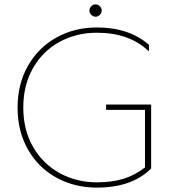

<svg xmlns="http://www.w3.org/2000/svg" viewBox="-20 -839 768 874"><path d="M387 -791Q387 -802 395.5 -810.5Q404 -819 415 -819Q426 -819 434.5 -810.5Q443 -802 443 -791Q443 -780 434.5 -771.5Q426 -763 415 -763Q404 -763 395.5 -771.5Q387 -780 387 -791ZM60 -349Q60 -456 107 -539Q154 -622 236.5 -668Q319 -714 421 -714Q568 -714 658 -635V-605Q570 -690 421 -690Q327 -690 250.5 -648Q174 -606 130 -528.5Q86 -451 86 -349Q86 -247 131 -169.5Q176 -92 252.5 -50.5Q329 -9 421 -9Q489 -9 541.5 -25Q594 -41 640 -77V-339H463V-363H668V-72Q581 15 421 15Q319 15 236.5 -30.5Q154 -76 107 -159Q60 -242 60 -349Z"/></svg>

Font: Prompt Thin
Style: Regular
Weight: 250
Designer: Katatrad Team
Foundry: CadsonDemak
Version: Version 1.001